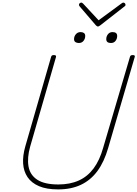

<svg xmlns="http://www.w3.org/2000/svg" viewBox="-20 -1439 1058 1478"><path d="M428 19Q338 19 280 -6Q222 -31 192 -75.5Q162 -120 158 -180Q154 -240 175 -313L373 -1000Q375 -1008 379.5 -1011.5Q384 -1015 395 -1015Q405 -1015 409 -1011.5Q413 -1008 411 -1000L212 -310Q188 -224 199.5 -158Q211 -92 267 -55.5Q323 -19 429 -19Q519 -19 586.5 -49.5Q654 -80 700.5 -142.5Q747 -205 774 -301L980 -1000Q982 -1008 986.5 -1011.5Q991 -1015 1003 -1015Q1022 -1015 1017 -1000L813 -301Q782 -193 730 -122.5Q678 -52 603 -16.5Q528 19 428 19ZM587 -1108Q571 -1108 560.5 -1115Q550 -1122 550 -1138Q550 -1159 564 -1175.5Q578 -1192 600 -1192Q616 -1192 626 -1185Q636 -1178 636 -1162Q636 -1141 623 -1124.5Q610 -1108 587 -1108ZM834 -1108Q817 -1108 807.5 -1115Q798 -1122 798 -1138Q798 -1159 811 -1175.5Q824 -1192 846 -1192Q863 -1192 872.5 -1185Q882 -1178 882 -1162Q882 -1141 869.5 -1124.5Q857 -1108 834 -1108ZM928 -1419Q936 -1419 941 -1414Q946 -1409 946 -1403Q946 -1399 945 -1396Q944 -1393 939 -1390L752 -1244Q746 -1240 742 -1237.5Q738 -1235 735 -1235Q730 -1235 727.5 -1237Q725 -1239 719 -1243L593 -1390Q591 -1392 589.5 -1395.5Q588 -1399 588 -1402Q588 -1410 594 -1414.5Q600 -1419 606 -1419Q610 -1419 613 -1416.5Q616 -1414 620 -1411L739 -1283L912 -1410Q919 -1415 922 -1417Q925 -1419 928 -1419Z"/></svg>

Font: Playwrite AU QLD Thin
Style: Regular
Weight: 250
Designer: Veronika Burian, José Scaglione
Foundry: TypeTogether
Version: Version 1.002